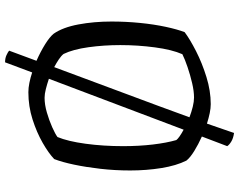

<svg xmlns="http://www.w3.org/2000/svg" viewBox="-113 -739 944 758"><g transform="rotate(90 359.0 -360.0)"><path d="M226 92Q210 92 198 86.5Q186 81 180 76L220 -32Q184 -48 155 -66Q126 -84 113 -100Q88 -136 76.5 -197.5Q65 -259 65 -328Q65 -385 70.5 -440.5Q76 -496 86 -542.5Q96 -589 107 -617Q135 -638 182 -662Q229 -686 284 -703Q339 -720 391 -720Q407 -720 426.5 -716Q446 -712 468 -705Q491 -771 505 -812Q526 -809 539 -801Q552 -793 557 -785L519 -685Q550 -671 576 -655Q602 -639 614 -624Q634 -584 643.5 -525Q653 -466 653 -402Q653 -342 646.5 -285Q640 -228 630 -180.5Q620 -133 608 -102Q585 -80 544 -56.5Q503 -33 451.5 -16.5Q400 0 344 0Q327 0 307 -4Q287 -8 266 -15ZM193 -139Q200 -130 214 -120.5Q228 -111 245 -102L398 -513Q409 -543 420.5 -574.5Q432 -606 443 -636Q422 -644 401.5 -649Q381 -654 365 -654Q340 -654 308 -646.5Q276 -639 245 -628.5Q214 -618 194 -608Q176 -567 167 -499.5Q158 -432 158 -363Q158 -298 166.5 -237Q175 -176 193 -139ZM366 -64Q393 -64 424 -73Q455 -82 482 -94Q509 -106 521 -115Q538 -156 547.5 -226Q557 -296 557 -374Q557 -437 550.5 -491.5Q544 -546 533 -584Q525 -595 492 -613L291 -81Q312 -74 331.5 -69Q351 -64 366 -64Z"/></g></svg>

Font: Texturina Light
Style: Regular
Weight: 300
Designer: Guillermo Torres Carreño
Foundry: Omnibus-Type
Version: Version 1.002; ttfautohint (v1.8.3)